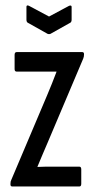

<svg xmlns="http://www.w3.org/2000/svg" viewBox="-20 -677 343 697"><path d="M25 0Q18 0 18 -7V-10Q18 -19 21 -24L151 -331Q160 -353 168.5 -373.5Q177 -394 185 -416V-417Q169 -417 154.5 -417Q140 -417 124 -417H41Q33 -417 33 -426V-478Q33 -488 41 -488H278Q285 -488 285 -481V-479Q285 -471 282 -464L152 -157Q143 -136 134 -115Q125 -94 116 -72V-71Q134 -72 147 -72Q160 -72 175 -72H268Q275 -72 275 -62V-10Q275 0 268 0ZM153 -554 80 -595Q76 -598 76 -606V-652Q76 -660 85 -656L158 -617L231 -656Q240 -659 240 -652V-606Q240 -598 236 -595L163 -554Q158 -552 153 -554Z"/></svg>

Font: Sofia Sans Extra Condensed Medium
Style: Regular
Weight: 500
Version: Version 4.100